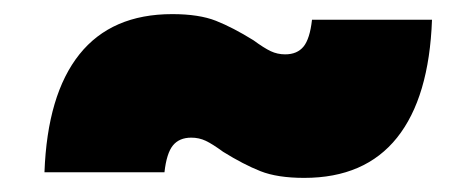

<svg xmlns="http://www.w3.org/2000/svg" viewBox="-20 -480 675 272"><path d="M411 -228Q373 -228 349 -237.5Q325 -247 296 -265Q281 -276 271.5 -280.5Q262 -285 251 -285Q234 -285 225 -274Q216 -263 213 -236H43Q47 -346 92.5 -403Q138 -460 224 -460Q262 -460 286 -450.5Q310 -441 339 -423Q354 -412 363.5 -407.5Q373 -403 384 -403Q401 -403 410 -414Q419 -425 422 -452H592Q588 -342 542.5 -285Q497 -228 411 -228Z"/></svg>

Font: Work Sans Black
Style: Regular
Weight: 900
Designer: Wei Huang
Foundry: Wei Huang
Version: Version 1.500